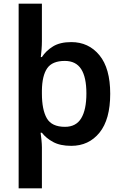

<svg xmlns="http://www.w3.org/2000/svg" viewBox="-20 -780 666 1040"><path d="M577 -272Q577 -133 519 -61.5Q461 10 366 10Q306 10 267.5 -11Q229 -32 207 -61H200Q202 -48 204.5 -23Q207 2 207 18V240H81V-760H207V-557Q207 -536 205 -510.5Q203 -485 201 -471H207Q229 -505 267 -528.5Q305 -552 366 -552Q460 -552 518.5 -481Q577 -410 577 -272ZM448 -274Q448 -362 419.5 -406Q391 -450 331 -450Q263 -450 235.5 -410Q208 -370 207 -290V-273Q207 -186 233.5 -139.5Q260 -93 332 -93Q392 -93 420 -139.5Q448 -186 448 -274Z"/></svg>

Font: Noto Sans Ethiopic SemiBold
Style: Regular
Weight: 600
Designer: Monotype Design Team
Foundry: Monotype Imaging Inc.
Version: Version 2.102; ttfautohint (v1.8.4.7-5d5b)